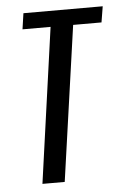

<svg xmlns="http://www.w3.org/2000/svg" viewBox="-47 -626 427 661"><g transform="rotate(-5 166.5 -295.5)"><path d="M73 0 148 -536H51L59 -591H333L324 -536H226L150 0Z"/></g></svg>

Font: Alumni Sans Thin Medium
Style: Italic
Weight: 500
Italic angle: -8°
Version: Version 1.016